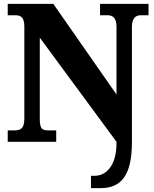

<svg xmlns="http://www.w3.org/2000/svg" viewBox="-20 -734 797 994"><path d="M451 240H500C604 240 663 179 663 1V-594C663 -639 681 -655 709 -655H749V-714H498V-655H538C563 -655 583 -641 583 -598V-245L256 -714H20V-655H59C84 -655 106 -648 106 -598V-120C106 -66 85 -59 51 -59H20V0H271V-59H231C198 -59 186 -66 186 -120V-539L583 0V9C583 122 530 176 471 176H451Z"/></svg>

Font: Noto Serif Bengali SemiCondensed Black
Style: Regular
Weight: 900
Width: 4
Designer: Juan Bruce, Universal Thirst, Indian Type Foundry and the Monotype Design Team.
Foundry: Monotype Imaging Inc.
Version: Version 2.003